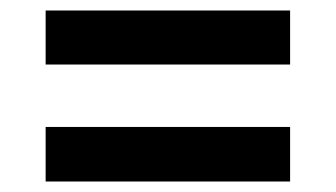

<svg xmlns="http://www.w3.org/2000/svg" viewBox="-20 -488 640 366"><path d="M67 -365V-468H533V-365ZM67 -142V-246H533V-142Z"/></svg>

Font: Plexus Sans SemiBold
Style: Regular
Weight: 600
Version: Version 2.001;PS 002.001;hotconv 1.0.70;makeotf.lib2.5.58329